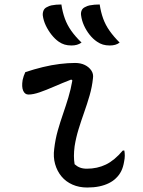

<svg xmlns="http://www.w3.org/2000/svg" viewBox="-20 -823 640 857"><path d="M254 -803Q259 -769 269.5 -740Q280 -711 298.5 -685Q317 -659 344 -633Q334 -626 323 -623Q312 -620 299 -620Q282 -620 268.5 -624Q255 -628 242 -637Q225 -649 210 -668Q195 -687 184.5 -709Q174 -731 171 -754Q170 -766 174.5 -776.5Q179 -787 191 -792Q200 -797 209.5 -799Q219 -801 230.5 -802Q242 -803 254 -803ZM425 -803Q430 -769 440.5 -740Q451 -711 469.5 -685Q488 -659 514 -633Q505 -626 494 -623Q483 -620 470 -620Q453 -620 439.5 -624Q426 -628 413 -637Q395 -649 380 -668Q365 -687 355 -709Q345 -731 342 -754Q340 -766 344.5 -776.5Q349 -787 361 -792Q370 -797 380 -799Q390 -801 401.5 -802Q413 -803 425 -803ZM93 -501Q132 -514 171 -523.5Q210 -533 247 -537.5Q284 -542 315 -542Q340 -542 358.5 -533Q377 -524 387.5 -508.5Q398 -493 395 -474Q391 -435 380 -397Q369 -359 355.5 -321Q342 -283 330.5 -245.5Q319 -208 313 -170Q310 -146 310 -127Q310 -108 313 -90Q324 -80 337 -75Q350 -70 368 -70Q414 -70 452.5 -88.5Q491 -107 528 -151H535Q537 -140 537 -128Q537 -116 534 -102Q530 -77 521 -59Q512 -41 497 -27Q485 -15 466 -5.5Q447 4 423 9Q399 14 369 14Q333 14 303.5 1Q274 -12 254.5 -35.5Q235 -59 226 -90.5Q217 -122 222 -159Q227 -202 238 -240.5Q249 -279 261.5 -315Q274 -351 285 -387.5Q296 -424 303 -464L298 -468Q257 -452 221.5 -436.5Q186 -421 157 -411Q128 -401 107 -401Q91 -401 83.5 -418Q76 -435 81 -466Q83 -475 86 -484Q89 -493 93 -501Z"/></svg>

Font: Rec Mono Duotone
Style: Italic
Weight: 400
Italic angle: -10°
Monospace: yes
Version: Version 1.085; ttfautohint (v1.8.4.7-5d5b)